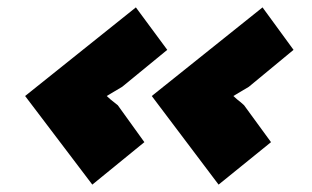

<svg xmlns="http://www.w3.org/2000/svg" viewBox="-20 -515 845 520"><path d="M714 -130 572 -15 391 -255 691 -495 775 -380 654 -280 612 -255Q617 -250 622 -246Q627 -242 632 -238Q636 -234 641 -230ZM371 -130 230 -15 48 -255 348 -495 433 -380 311 -280 269 -255Q274 -250 279 -246Q284 -242 289 -238Q294 -234 299 -230Z"/></svg>

Font: TypoPRO Sinkin Sans
Style: 800 Black Italic
Weight: 900
Italic angle: -112°
Designer: Keith Bates
Foundry: K-Type
Version: Sinkin Sans (version 1.0)  by Keith Bates   •   © 2014   www